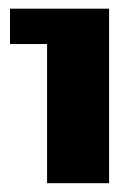

<svg xmlns="http://www.w3.org/2000/svg" viewBox="-20 -660 310 440"><path d="M230 -240.2H87.9V-559.1H2.9V-640.1H230Z"/></svg>

Font: Laconic
Style: Bold
Weight: 700
Designer: Robby Woodard
Version: Version 1.000